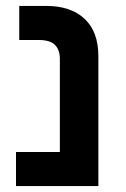

<svg xmlns="http://www.w3.org/2000/svg" viewBox="-20 -628 424 648"><path d="M34 -115H182V-430Q182 -460 165.5 -476.5Q149 -493 111 -493H45V-608H136Q219 -608 265.5 -564.5Q312 -521 312 -438V0H34Z"/></svg>

Font: IBM Plex Sans Hebrew SemiBold
Style: Regular
Weight: 600
Designer: Mike Abbink, Paul van der Laan, Pieter van Rosmalen, Yanek Iontef
Foundry: Bold Monday
Version: Version 1.2